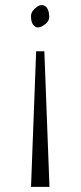

<svg xmlns="http://www.w3.org/2000/svg" viewBox="-20 -552 315 749"><path d="M129 -445Q117 -445 109 -456Q101 -467 101 -488Q101 -500 107 -508.5Q113 -517 125 -526Q134 -532 143 -532Q163 -532 170 -505Q172 -493 172 -489Q172 -476 166 -467.5Q160 -459 148 -452Q137 -445 129 -445ZM121 -352H153L173 177H101Z"/></svg>

Font: Noto Serif NarrowLight
Style: Regular
Weight: 300
Width: 4
Designer: Monotype Design Team
Foundry: Monotype Imaging Inc.
Version: Version 1.001